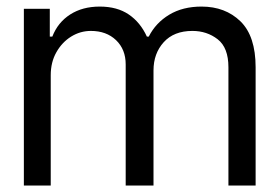

<svg xmlns="http://www.w3.org/2000/svg" viewBox="-20 -573 863 593"><path d="M53.7 0V-545.9H133.8V-460H141.6Q158.7 -503.9 196.8 -528.3Q234.9 -552.7 288.1 -552.7Q341.8 -552.7 377.7 -528.3Q413.6 -503.9 433.6 -460H439.5Q460.9 -502.4 502.7 -527.6Q544.4 -552.7 602.5 -552.7Q675.8 -552.7 722.7 -507.1Q769.5 -461.4 769.5 -365.2V0H685.5V-365.2Q685.5 -425.8 652.3 -451.7Q619.1 -477.5 574.2 -477.5Q517.1 -477.5 485.6 -442.6Q454.1 -407.7 454.1 -355.5V0H368.2V-374Q368.2 -420.4 338.4 -449Q308.6 -477.5 260.7 -477.5Q228 -477.5 199.7 -460Q171.4 -442.4 154.1 -411.6Q136.7 -380.9 136.7 -340.8V0Z"/></svg>

Font: Inter Tight
Style: Regular
Weight: 400
Designer: Rasmus Andersson
Foundry: rsms
Version: Version 3.002